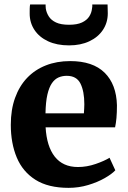

<svg xmlns="http://www.w3.org/2000/svg" viewBox="-20 -850 588 880"><path d="M294.5 11Q201 11 142.5 -26Q84 -63 56.8 -128.2Q29.5 -193.5 29.5 -278Q29.5 -347 49 -401.2Q68.5 -455.5 104.2 -493Q140 -530.5 190 -550.2Q240 -570 301.5 -570Q405.5 -570 459.5 -516.8Q513.5 -463.5 516 -367.5Q516 -334 513.8 -309.5Q511.5 -285 507.5 -266.5H189Q191.5 -223 202 -189.2Q212.5 -155.5 231 -132Q249.5 -108.5 276 -96.5Q302.5 -84.5 337.5 -84.5Q378 -84.5 418.5 -98.5Q459 -112.5 482 -127L508.5 -69.5Q493 -52.5 460.2 -33.8Q427.5 -15 384.2 -2Q341 11 294.5 11ZM188.5 -330.5H364.5Q365 -341 365.8 -351.5Q366.5 -362 366.5 -372.5Q366.5 -431.5 348.8 -467Q331 -502.5 286 -502.5Q265.5 -502.5 248.2 -495Q231 -487.5 218 -468.8Q205 -450 197.2 -416.5Q189.5 -383 188.5 -330.5ZM296.5 -642Q241 -642 200.5 -660.8Q160 -679.5 138 -712.8Q116 -746 116 -788Q116 -798 116.2 -810.2Q116.5 -822.5 118 -829.5H189Q189 -825 189.2 -820.2Q189.5 -815.5 190 -810Q193 -791.5 203.8 -774.5Q214.5 -757.5 236.8 -747Q259 -736.5 296.5 -736.5Q333.5 -736.5 355.8 -747Q378 -757.5 388.8 -774.2Q399.5 -791 401.5 -809.5Q402.5 -815 403 -820Q403.5 -825 403 -829.5H473Q473 -822.5 473.5 -810.5Q474 -798.5 474 -789Q474 -746.5 451.8 -713Q429.5 -679.5 389.5 -660.8Q349.5 -642 296.5 -642Z"/></svg>

Font: Merriweather Light 18pt ExtraBold
Style: Regular
Weight: 800
Version: Version 2.100